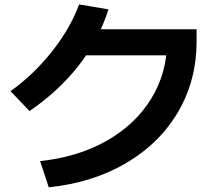

<svg xmlns="http://www.w3.org/2000/svg" viewBox="-20 -800 978 849"><path d="M718.7 -616.6 772.6 -555.4H318.7V-670.5H849.3V-616.6Q849.3 -445.3 768 -306Q686.6 -166.7 538.4 -79.3Q390.2 8 195.6 28.3L157.3 -87.7Q323.6 -105 451.1 -177.2Q578.5 -249.4 648.6 -363.5Q718.7 -477.7 718.7 -616.6ZM329.9 -780.4 459.6 -758.5Q417.6 -625.7 329.1 -511.8Q240.6 -397.9 110.5 -308.9L26.6 -396.9Q128.7 -469.8 209.6 -572.1Q290.5 -674.3 329.9 -780.4Z"/></svg>

Font: Pretendard JP Variable
Style: Regular
Weight: 400
Designer: Base glyphs from Inter by Rasmus Andersson; Hangul glyphs from Noto Sans CJK(Source Han Sans) by Jang Soo-young and Kang
Foundry: Kil Hyung-jin
Version: Version 1.307;Glyphs 3.2 (3192)